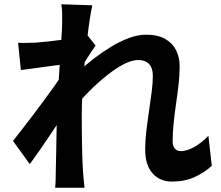

<svg xmlns="http://www.w3.org/2000/svg" viewBox="-20 -831 1040 902"><path d="M975 -52Q940 -20 894 1Q848 22 787 22Q731 22 696.5 -17Q662 -56 662 -129Q662 -169 667.5 -215.5Q673 -262 680 -309Q687 -356 692.5 -398.5Q698 -441 698 -475Q698 -512 680 -530.5Q662 -549 630 -549Q595 -549 552 -524.5Q509 -500 464 -462Q419 -424 378.5 -381Q338 -338 308 -299L307 -453Q325 -473 354.5 -500Q384 -527 421.5 -556Q459 -585 500.5 -610.5Q542 -636 584.5 -652Q627 -668 667 -668Q721 -668 755.5 -648.5Q790 -629 807 -595.5Q824 -562 824 -520Q824 -481 819 -435.5Q814 -390 807 -343Q800 -296 795.5 -250Q791 -204 791 -166Q791 -146 801 -133.5Q811 -121 829 -121Q857 -121 891 -139.5Q925 -158 959 -193ZM284 -529Q268 -527 243 -524Q218 -521 189.5 -517Q161 -513 132 -509Q103 -505 78 -502L65 -630Q87 -629 106.5 -629.5Q126 -630 152 -631Q176 -633 209.5 -636.5Q243 -640 277.5 -645Q312 -650 342 -656Q372 -662 389 -668L429 -617Q420 -605 408.5 -587Q397 -569 385 -550.5Q373 -532 364 -518L305 -330Q289 -307 265.5 -272Q242 -237 216 -198Q190 -159 165 -123Q140 -87 120 -60L41 -169Q60 -193 84.5 -224.5Q109 -256 136 -291.5Q163 -327 189 -362.5Q215 -398 237.5 -429.5Q260 -461 275 -484L277 -510ZM272 -721Q272 -743 272 -765.5Q272 -788 268 -811L414 -806Q408 -783 401.5 -739.5Q395 -696 388.5 -640Q382 -584 376.5 -522.5Q371 -461 367.5 -400Q364 -339 364 -286Q364 -245 364.5 -203Q365 -161 366 -117Q367 -73 370 -26Q371 -13 373 10.5Q375 34 377 51H239Q241 33 241.5 11Q242 -11 242 -23Q243 -72 244 -114Q245 -156 245.5 -203Q246 -250 248 -312Q249 -335 251 -370.5Q253 -406 255.5 -448.5Q258 -491 261 -535Q264 -579 266.5 -617.5Q269 -656 270.5 -683.5Q272 -711 272 -721Z"/></svg>

Font: Farlight84_Sys_V01
Style: Bold
Weight: 700
Designer: Monotype Design Team, Nadine Chahine and Nizar Qandah
Foundry: Monotype Imaging Inc.
Version: Version 2.004;October 31, 2024;FontCreator 14.0.0.2814 64-bi